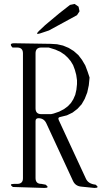

<svg xmlns="http://www.w3.org/2000/svg" viewBox="-20 -972 540 968"><path d="M43 -732.4Q22.5 -753.9 51.8 -753.9L235.4 -751L267.6 -749L297.9 -742.2L326.2 -730.5L351.6 -714.8L375 -694.3L393.6 -669.9L410.2 -641.6L421.9 -610.4L431.6 -581.1L427.7 -542L419.9 -505.9L407.2 -473.6L391.6 -446.3L370.1 -422.9L345.7 -404.3L317.4 -390.6L286.1 -382.8Q269.5 -380.9 276.4 -366.2L413.1 -71.3Q424.8 -44.9 461.9 -41Q484.4 -24.4 456.1 -24.4L388.7 -31.2Q359.4 -34.2 347.7 -60.5L213.9 -349.6Q202.1 -376 173.8 -376Q159.2 -376 159.2 -361.3V-74.2Q159.2 -44.9 188.5 -44.9L210 -41Q232.4 -24.4 204.1 -24.4L44.9 -29.3Q22.5 -44.9 50.8 -44.9H66.4Q95.7 -44.9 95.7 -73.2V-703.1Q95.7 -732.4 66.4 -732.4ZM188.5 -732.4Q159.2 -732.4 159.2 -703.1V-425.8Q159.2 -396.5 188.5 -396.5H237.3L250 -399.4L278.3 -409.2L302.7 -421.9L322.3 -436.5L337.9 -453.1L349.6 -471.7L359.4 -494.1L365.2 -519.5L368.2 -547.9V-567.4L364.3 -594.7L357.4 -620.1L348.6 -643.6L336.9 -663.1L322.3 -680.7L305.7 -696.3L285.2 -710L259.8 -721.7L225.6 -732.4ZM368.2 -895.5 226.6 -818.4 182.6 -803.7Q155.3 -794.9 175.8 -815.4L208 -845.7L279.3 -905.3L333 -947.3L356.4 -952.1L376 -938.5L380.9 -915Z"/></svg>

Font: B2 Hana
Style: Regular
Weight: 500
Version: 2020-08-05; (max)